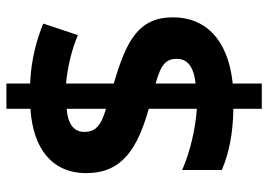

<svg xmlns="http://www.w3.org/2000/svg" viewBox="-142 -658 858 615"><g transform="rotate(-90 287.5 -351.0)"><path d="M246 -33V58H327V-35C470 -50 539 -124 539 -226C539 -337 464 -376 327 -416V-569C380 -564 435 -551 482 -531L519 -642C467 -663 404 -681 327 -684V-760H246V-683C121 -675 40 -616 40 -504C40 -389 119 -340 246 -304V-150C183 -154 106 -172 50 -197V-70C101 -48 165 -34 246 -33ZM246 -567V-441C191 -457 172 -475 172 -511C172 -543 196 -563 246 -567ZM327 -154V-282C388 -265 406 -249 406 -214C406 -181 382 -160 327 -154Z"/></g></svg>

Font: Noto Sans Canadian Aboriginal
Style: Bold
Weight: 700
Designer: Monotype Design Team, Typotheque's Kevin King
Foundry: Monotype Imaging Inc.
Version: Version 2.004